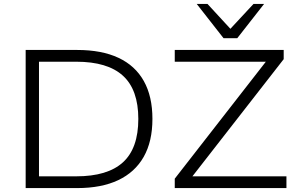

<svg xmlns="http://www.w3.org/2000/svg" viewBox="-20 -960 1513 980"><path d="M111 0V-705H374Q499 -705 584.5 -665Q670 -625 714 -546.5Q758 -468 758 -353Q758 -238 713.5 -159.5Q669 -81 583.5 -40.5Q498 0 374 0ZM179 -60H369Q529 -60 607.5 -131.5Q686 -203 686 -353Q686 -502 607.5 -573.5Q529 -645 369 -645H179ZM872 0V-48L1361 -676L1365 -645H872V-705H1428V-658L938 -29L934 -60H1442V0ZM1121 -765 984 -940H1039L1156 -813L1274 -940H1328L1191 -765Z"/></svg>

Font: Nunito Sans 10pt SemiExpanded Light
Style: Regular
Weight: 300
Width: 6
Designer: Vernon Adams
Foundry: Vernon Adams
Version: Version 3.101;gftools[0.9.27]